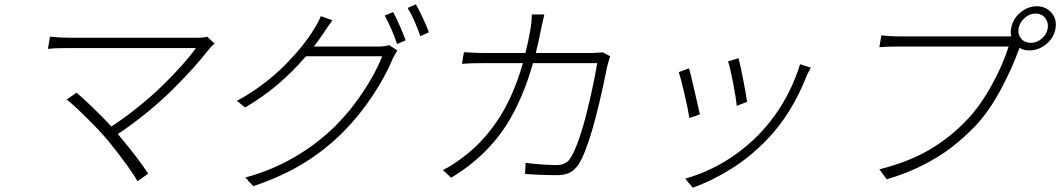

<svg xmlns="http://www.w3.org/2000/svg" viewBox="-20 -810 4920 891"><path d="M941.1 -639.9 975.5 -608Q959.5 -593.8 952.8 -584.9Q917.3 -539.8 875.9 -493.6Q834.5 -447.4 781.1 -394.5Q727.6 -341.6 661.9 -287.8Q596.2 -234 527 -187.9Q627.1 -68.5 667.6 -3.9L617.9 30.9Q586.6 -26.6 481.9 -157Q446 -199.9 384.1 -261.4Q322.1 -322.8 289.8 -348L334.9 -380Q359.7 -359.7 409.1 -312.3Q458.5 -264.9 496.8 -223Q560.7 -264.6 623.9 -315.7Q687.1 -366.8 737 -415.8Q786.9 -464.8 825.5 -508.2Q864 -551.5 889.2 -587H293.3Q236.2 -587 202.4 -583.1L212 -639.9Q258.5 -634.9 301.1 -634.9H895.2Q927.6 -634.9 941.1 -639.9Z M1436.4 -594.1H1735.4Q1769.5 -594.1 1785.5 -600.9L1824.2 -576Q1808.6 -550.8 1801.5 -535.2Q1767.8 -454.2 1707.7 -363.8Q1647.7 -273.4 1574.9 -199.9Q1494.7 -118.3 1392.9 -55Q1291.2 8.2 1155.2 54L1118.6 13.8Q1243.6 -20.2 1349.6 -82.6Q1455.6 -144.9 1538.7 -228Q1607.2 -296.2 1665.8 -384.8Q1724.4 -473.4 1753.9 -549H1399.9Q1275.2 -403.1 1117.5 -311.1L1079.5 -342Q1143.1 -376.1 1202.4 -421.2Q1261.7 -466.3 1306.1 -511.7Q1350.5 -557.2 1382.8 -597.7Q1415.1 -638.1 1436.4 -674Q1443.9 -684.7 1453.8 -703.1Q1463.8 -721.6 1468.8 -735.1L1522.4 -715.9Q1493.3 -675.1 1480.1 -654.1Q1457.4 -621.1 1436.4 -594.1ZM1765.3 -737.9 1804.7 -753.9Q1818.5 -728.3 1835 -690.7Q1851.6 -653.1 1862.2 -622.9L1822.4 -605.8Q1813.9 -633.9 1797.2 -672.2Q1780.5 -710.6 1765.3 -737.9ZM1871.8 -773.1 1909.8 -790.1Q1924.7 -764.2 1942.5 -726Q1960.2 -687.9 1970.2 -660.2L1930.4 -642Q1904.1 -720.2 1871.8 -773.1Z M2035.5 -21Q2073.5 -38.7 2125.7 -78.1Q2170.1 -111.2 2207.7 -150Q2245.4 -188.9 2282.3 -241.5Q2319.2 -294 2350.9 -363.6Q2382.5 -433.2 2406.6 -517H2225.5Q2159.4 -517 2123.9 -513.8L2132.8 -567.8Q2187.5 -563.9 2233.3 -563.9H2418.3Q2433.2 -623.9 2440.7 -669Q2448.2 -713.8 2447.8 -742.9H2506Q2501.8 -725.9 2489.7 -670.1Q2483.7 -634.2 2466.3 -563.9H2722.3Q2740.4 -563.9 2776.6 -567.1L2811.8 -549Q2802.6 -521 2798.3 -503.9Q2724.8 -138.1 2664.4 -46.2Q2646 -19.5 2623 -8.3Q2600.1 2.8 2565.3 2.8Q2490.1 2.8 2416.5 -2.8L2419 -54Q2506 -44 2563.2 -44Q2606.2 -44 2625.4 -73.9Q2644.9 -102.3 2665.7 -161.8Q2686.4 -221.2 2703.3 -289.4Q2720.2 -357.6 2732.1 -415.1Q2744 -472.7 2751.4 -517H2453.5Q2429.3 -431.8 2398.4 -360.4Q2367.5 -289.1 2333.1 -234.6Q2298.7 -180 2256 -133.5Q2213.4 -87 2169.9 -52.2Q2126.4 -17.4 2073.5 14.9Z M3407.3 -540.1Q3415.1 -511 3429.3 -438.4Q3443.5 -365.8 3446.7 -337L3398.8 -318.9Q3396.3 -350.9 3382.3 -423.8Q3368.3 -496.8 3358.7 -524.9ZM3692.8 -512.1 3742.9 -496.1Q3741.5 -493.6 3725.5 -463.1Q3654.5 -280.5 3537.3 -160.2Q3462 -82 3372.9 -26.3Q3283.7 29.5 3195 61.1L3159.8 19.2Q3287.6 -17.4 3395.4 -94.8Q3503.2 -172.2 3578.7 -278.9Q3654.1 -385.7 3692.8 -512.1ZM3177.6 -492.9Q3187.9 -457.7 3228 -279.1L3179.3 -262.1Q3173.3 -301.1 3155.5 -377.5Q3137.8 -453.8 3129.6 -475.1Z M4763.1 -611.2Q4791.5 -611.2 4814.5 -630.7Q4837.4 -650.2 4842 -677.9Q4846.6 -706 4830.1 -726.6Q4813.6 -747.2 4785.5 -747.2Q4758.2 -747.2 4734.9 -726.6Q4711.6 -706 4707 -677.9Q4702.4 -650.2 4718.9 -630.7Q4735.4 -611.2 4763.1 -611.2ZM4154.1 -641H4654.8H4672.9Q4668.3 -656.6 4672.2 -677.9Q4679.3 -720.9 4714 -750.9Q4748.6 -780.9 4791.2 -780.9Q4834.2 -780.9 4859.7 -750.7Q4885.3 -720.5 4878.2 -677.9Q4871.1 -635.3 4835.6 -605.6Q4800.1 -576 4757.1 -576Q4730.1 -576 4711.3 -588.1L4709.5 -584.2Q4677.2 -492.9 4623.4 -392.9Q4569.6 -293 4508.5 -228Q4452.4 -169.7 4395.4 -125.9Q4338.4 -82 4262.3 -43.3Q4186.1 -4.6 4095.2 22L4060.7 -24.1Q4197.4 -58.6 4294.9 -116.1Q4392.4 -173.7 4471.6 -258.2Q4532 -322.8 4584.3 -418.9Q4636.7 -514.9 4660.2 -594.1H4145.2Q4097.3 -594.1 4060.7 -590.9L4070 -646Q4110.8 -641 4154.1 -641Z"/></svg>

Font: Karasuma Gothic
Style: Light Italic
Weight: 300
Italic angle: 9.39998°
Designer: Rasmus Andersson / Ryoko Nishizuka
Foundry: rsms
Version: Version 1.00